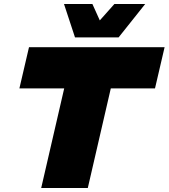

<svg xmlns="http://www.w3.org/2000/svg" viewBox="-20 -940 843 960"><path d="M355 -753 300 -920H442L479 -838L552 -920H706L573 -753ZM803 -704 755 -498H534L419 0H186L301 -498H77L125 -704Z"/></svg>

Font: Prodigy Sans Black
Style: Italic
Weight: 900
Italic angle: -13°
Designer: Wei Huang
Foundry: Wei Huang
Version: Version 1.003; ttfautohint (v1.8.3)